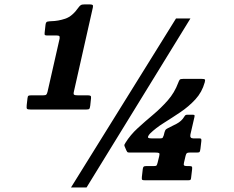

<svg xmlns="http://www.w3.org/2000/svg" viewBox="-20 -802 1040 852"><path d="M98.5 -335.5 102 -366Q103 -375.5 106.5 -377.2Q110 -379 119.5 -379H171Q182 -379 185.2 -382Q188.5 -385 191 -395L244.5 -630.5Q245.5 -639.5 243 -642Q240.5 -644.5 232 -644.5H190.5Q183 -644.5 180 -646.2Q177 -648 178 -656L182 -692Q183.5 -704.5 190.2 -706Q197 -707.5 207.5 -708Q238 -708.5 269.5 -719Q301 -729.5 328.5 -769Q333.5 -776 338.5 -779.2Q343.5 -782.5 355.5 -782.5H378Q387.5 -782.5 390.8 -780Q394 -777.5 392 -768.5L308 -396Q305 -384 309 -381.5Q313 -379 325.5 -379H369.5Q377 -379 381 -377Q385 -375 384 -367L380.5 -333.5Q379 -322.5 376.5 -319.2Q374 -316 363 -316H116Q103 -316 100 -319Q97 -322 98.5 -335.5ZM761 -720H825L364 30H295ZM832.5 -51 828 -13Q827.5 -5.5 824.8 -3.8Q822 -2 814.5 -2H624.5Q614 -2 611.2 -4Q608.5 -6 609.5 -16.5L613.5 -51.5Q614.5 -59.5 617.2 -62.2Q620 -65 628 -65H662.5Q672.5 -65 674.8 -68Q677 -71 679.5 -80.5L686.5 -109Q689.5 -120.5 685.8 -122.8Q682 -125 670 -125H556.5Q547 -125 545 -127.2Q543 -129.5 540.5 -135L533 -152.5Q531 -157.5 532.2 -160.2Q533.5 -163 536.5 -168Q558.5 -203.5 591 -233.2Q623.5 -263 658.8 -292.5Q694 -322 724.2 -356.2Q754.5 -390.5 771 -435Q774.5 -444.5 777.5 -448.2Q780.5 -452 793 -452H874Q886 -452 888.8 -449.5Q891.5 -447 888.5 -436.5Q876.5 -393 847 -361Q817.5 -329 780.2 -304Q743 -279 707 -256.5Q671 -234 646 -209.5Q639.5 -203 636.8 -195.5Q634 -188 651.5 -188H692Q700 -188 702 -191Q704 -194 706.5 -201L710 -215Q713 -224.5 715.5 -227Q718 -229.5 725.5 -233.5Q741.5 -241 763.8 -252.8Q786 -264.5 797.5 -284Q800 -288.5 802.8 -290.8Q805.5 -293 812.5 -293H832Q839 -293 841.8 -291.8Q844.5 -290.5 843 -283.5L825 -205.5Q821.5 -188 837 -188H863.5Q871 -188 872.5 -185.8Q874 -183.5 873.5 -176.5L869.5 -142Q868 -131.5 866 -128.2Q864 -125 854 -125H821.5Q812.5 -125 809.2 -122.5Q806 -120 803.5 -110.5L796.5 -80.5Q794 -71 797 -68Q800 -65 810.5 -65H821Q829.5 -65 831.5 -62.5Q833.5 -60 832.5 -51Z"/></svg>

Font: Besley* Narrow Fatface
Style: Italic
Weight: 900
Width: 4
Italic angle: -13°
Designer: Owen Earl
Foundry: indestructible type*
Version: Version 3.000; ttfautohint (v1.8.3)